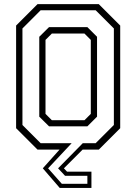

<svg xmlns="http://www.w3.org/2000/svg" viewBox="-20 -720 656 924"><path d="M229.5 -141.5H386.5L417 -172V-528L386.5 -558.5H229.5L199 -528V-172ZM175.5 -31H440.5L528 -118.5V-583L440.5 -670.5H175.5L88 -583V-118.5ZM216 -112 169 -158.5V-543L216 -589.5H400.5L447 -543V-158.5L400.5 -112ZM325 -31 211.5 90 277.5 164.5H400.5V126H293L259.5 90L378.5 -31ZM455.5 -700 558.5 -597V-103L455.5 0H377.5L287.5 90L302.5 106H420V184.5H267.5L186 90L266.5 0H160.5L57.5 -103V-597L160.5 -700Z"/></svg>

Font: Tourney Light
Style: Regular
Weight: 300
Version: Version 1.015